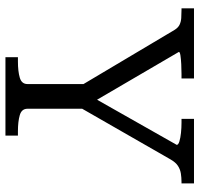

<svg xmlns="http://www.w3.org/2000/svg" viewBox="-34 -716 750 723"><g transform="rotate(90 341.5 -355.0)"><path d="M297 -294 93 -637Q85 -650 74 -655.5Q63 -661 48.5 -662Q34 -663 17 -663H12V-710H276V-663H259Q241 -663 222 -662Q203 -661 189.5 -659Q176 -657 176 -653L356 -345L526 -645Q526 -651 513 -655Q500 -659 481 -661Q462 -663 443 -663H428V-710H671V-663H666Q649 -663 633.5 -660.5Q618 -658 605 -649.5Q592 -641 581 -622L390 -289V-83Q390 -61 414 -54Q438 -47 475 -47H491V0H196V-47H212Q249 -47 273 -54Q297 -61 297 -83Z"/></g></svg>

Font: Roboto Serif 20pt
Style: Regular
Weight: 400
Designer: Greg Gazdowicz
Foundry: Commercial Type
Version: Version 1.008